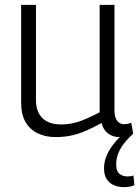

<svg xmlns="http://www.w3.org/2000/svg" viewBox="-20 -554 573 790"><path d="M489 216Q467 216 448.5 208Q430 200 419 183Q408 166 408 138Q408 112 419 86Q430 60 449.5 36Q469 12 494 -9L498 6Q491 7 484 8.5Q477 10 470 10Q445 10 425 -4.5Q405 -19 398 -48Q367 -31 337 -17.5Q307 -4 276 3Q245 10 210 10Q166 10 134 -6Q102 -22 84.5 -53Q67 -84 67 -131V-534H128V-142Q128 -95 154 -68.5Q180 -42 232 -42Q260 -42 286 -48.5Q312 -55 337.5 -66.5Q363 -78 390 -92V-534H451V-103Q451 -80 456.5 -67Q462 -54 471 -48.5Q480 -43 491 -43Q505 -43 520 -49L528 -4Q508 14 492 34Q476 54 467 76Q458 98 458 123Q458 151 472 161.5Q486 172 504 172Q511 172 517.5 171Q524 170 529 168L533 208Q524 212 513.5 214Q503 216 489 216Z"/></svg>

Font: Georama ExtraCondensed Thin Light
Style: Regular
Weight: 300
Version: Version 1.001